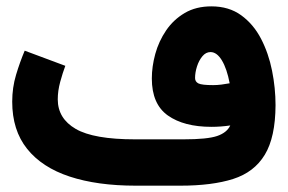

<svg xmlns="http://www.w3.org/2000/svg" viewBox="-20 -587 910 607"><path d="M708 -190.4Q678.2 -186 648.4 -186Q561.5 -186 510.7 -221.9Q460 -257.8 460 -338.9Q460 -376.5 470.9 -416.5Q481.9 -456.5 505.1 -490.7Q528.3 -524.9 564 -545.9Q599.6 -566.9 648.4 -566.9Q703.6 -566.9 742.4 -538.8Q781.2 -510.7 805.2 -464.6Q829.1 -418.5 840.1 -363.5Q851.1 -308.6 851.1 -254.4Q850.6 -152.8 817.1 -97.7Q783.7 -42.5 717 -21.2Q650.4 0 550.3 0H408.7Q287.6 0 200.2 -28.8Q112.8 -57.6 65.7 -116.5Q18.6 -175.3 18.6 -265.6Q18.6 -310.1 30.8 -350.6Q43 -391.1 58.1 -426.8L186.5 -378.9Q178.2 -356.9 170.4 -328.4Q162.6 -299.8 162.6 -272.9Q162.6 -212.4 219.5 -179.4Q276.4 -146.5 406.7 -146.5H560.5Q635.3 -146.5 666.3 -157Q697.3 -167.5 708 -190.4ZM706.1 -323.7Q697.3 -370.1 681.4 -396.2Q665.5 -422.4 645.5 -422.4Q630.9 -422.4 619.9 -409.2Q608.9 -396 602.8 -377Q596.7 -357.9 596.7 -340.3Q596.7 -328.6 607.4 -323.2Q618.2 -317.9 653.8 -317.9Q666.5 -317.9 679.9 -319.6Q693.4 -321.3 706.1 -323.7Z"/></svg>

Font: Vazir Black WOL-UI
Style: Black-WOL-UI
Weight: 900
Designer: Saber Rastikerdar
Foundry: Saber Rastikerdar
Version: Version 30.0.0